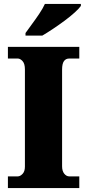

<svg xmlns="http://www.w3.org/2000/svg" viewBox="-20 -951 440 971"><path d="M20 0V-59H70Q82 -59 94 -71.5Q106 -84 106 -108V-600Q106 -629 94 -642Q82 -655 70 -655H20V-714H381V-655H330Q313 -655 303.5 -642Q294 -629 294 -599V-110Q294 -86 305 -72.5Q316 -59 330 -59H381V0ZM109 -784Q123 -804 142 -829.5Q161 -855 179 -882Q197 -909 207 -931H389V-921Q380 -908 358 -888Q336 -868 307 -846.5Q278 -825 248 -805Q218 -785 194 -771H109Z"/></svg>

Font: Noto Serif Myanmar SemiCondensed Black
Style: Regular
Weight: 900
Width: 4
Designer: Ben Mitchell and the Monotype Design Team
Foundry: Monotype Imaging Inc.
Version: Version 2.106; ttfautohint (v1.8.4.7-5d5b)